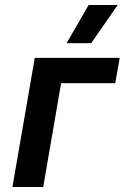

<svg xmlns="http://www.w3.org/2000/svg" viewBox="-20 -753 502 773"><path d="M30 0H154L226 -418H444L462 -520H120ZM347 -579 454 -733H337L248 -579Z"/></svg>

Font: Fixel Display SemiBold
Style: Italic
Weight: 600
Italic angle: -10°
Designer: AlfaBravo + MacPaw
Foundry: Kyrylo Tkachov, Marchela Mozhyna, Serhii Makarenko, Maria Weinstein, Zakhar Kryvoshyya
Version: Version 1.210;Glyphs 3.2 (3217)